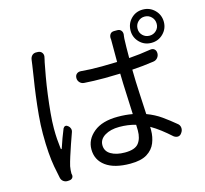

<svg xmlns="http://www.w3.org/2000/svg" viewBox="-122 -980 1244 1165"><g transform="rotate(-15 500.0 -397.5)"><path d="M190 -757Q208 -756 216.5 -743Q225 -730 220 -713Q219 -707 217.5 -701Q216 -695 214 -686Q207 -651 198 -600Q189 -549 181.5 -491.5Q174 -434 169 -379.5Q164 -325 164 -283Q164 -246 166 -218Q168 -190 172 -156Q173 -151 175 -150.5Q177 -150 179 -155Q188 -183 199.5 -214Q211 -245 221 -269Q226 -278 234 -280Q242 -282 250 -275L252 -274Q261 -267 264.5 -256Q268 -245 264 -234Q252 -201 239.5 -164.5Q227 -128 216.5 -95Q206 -62 200 -37Q198 -27 197 -14Q196 -1 196 8L198 18Q199 29 192.5 36.5Q186 44 175 45L164 46Q148 47 136 38Q124 29 121 14Q113 -22 106 -61Q99 -100 95 -150.5Q91 -201 91 -269Q91 -324 96.5 -384.5Q102 -445 109.5 -503Q117 -561 125 -609.5Q133 -658 137 -689Q140 -713 141 -719Q143 -738 154.5 -748.5Q166 -759 185 -757ZM811 -736Q811 -711 828.5 -694Q846 -677 871 -677Q896 -677 913.5 -694Q931 -711 931 -736Q931 -762 913.5 -779.5Q896 -797 871 -797Q846 -797 828.5 -779.5Q811 -762 811 -736ZM767 -736Q767 -780 797 -810.5Q827 -841 871 -841Q915 -841 945.5 -810.5Q976 -780 976 -736Q976 -693 945.5 -662.5Q915 -632 871 -632Q827 -632 797 -662.5Q767 -693 767 -736ZM652 -176Q604 -190 549 -190Q494 -190 458 -168Q422 -146 422 -109Q422 -71 456 -51Q490 -31 544 -31Q607 -31 630 -60.5Q653 -90 653 -140ZM690 -760Q705 -760 713.5 -750Q722 -740 721 -725Q720 -719 719.5 -714.5Q719 -710 718 -699Q717 -679 716.5 -646Q716 -613 716 -578Q785 -583 851 -594Q868 -597 878.5 -588Q889 -579 889 -562Q889 -546 878.5 -533.5Q868 -521 851 -519Q783 -509 716 -505Q717 -430 721 -357.5Q725 -285 728 -223Q779 -204 819 -175.5Q859 -147 896 -116Q910 -106 912 -89Q914 -72 903 -57Q894 -43 880.5 -41.5Q867 -40 853 -50Q822 -78 792 -101Q762 -124 731 -142V-120Q731 -79 716 -41.5Q701 -4 663.5 19.5Q626 43 558 43Q458 43 404.5 4Q351 -35 351 -102Q351 -164 404.5 -208Q458 -252 556 -252Q606 -252 649 -244Q647 -302 643.5 -370.5Q640 -439 639 -501L543 -499Q500 -499 473 -500Q446 -501 413 -503Q397 -504 386 -515.5Q375 -527 375 -543Q375 -560 385.5 -569Q396 -578 412 -577Q445 -574 473 -573Q501 -572 544 -572L639 -574V-698Q639 -711 639 -714.5Q639 -718 638 -725Q638 -740 646 -750Q654 -760 670 -760Z"/></g></svg>

Font: Chiron GoRound TC
Style: Regular
Weight: 400
Designer: Ryoko NISHIZUKA 西塚涼子 (kana, bopomofo & ideographs); Paul D. Hunt (Latin, Greek & Cyrillic); Sandoll Communications 산돌커뮤니
Foundry: Adobe
Version: Version 1.000;hotconv 1.1.1;makeotfexe 2.6.0